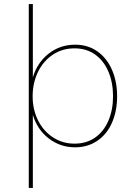

<svg xmlns="http://www.w3.org/2000/svg" viewBox="-20 -717 677 941"><path d="M121 -697H141V-338Q163 -411 219 -454.5Q275 -498 348 -498Q411 -498 457.5 -465Q504 -432 529 -374.5Q554 -317 554 -245Q554 -173 529 -116Q504 -59 457 -27Q410 5 348 5Q276 5 219.5 -38Q163 -81 141 -154V204H121ZM534 -245Q534 -312 511.5 -365.5Q489 -419 446.5 -449.5Q404 -480 345 -480Q286 -480 239.5 -449.5Q193 -419 166.5 -365Q140 -311 140 -245Q140 -180 166.5 -127Q193 -74 240 -43.5Q287 -13 345 -13Q404 -13 446.5 -43Q489 -73 511.5 -126Q534 -179 534 -245Z"/></svg>

Font: Hanken Grotesk Thin
Style: Regular
Weight: 100
Designer: Alfredo Marco Pradil
Foundry: Hanken Design Co.
Version: Version 3.014